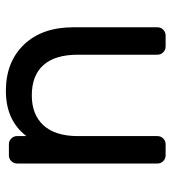

<svg xmlns="http://www.w3.org/2000/svg" viewBox="14 -574 570 637"><g transform="rotate(90 298.5 -255.0)"><path d="M97 -520H134Q145 -520 153 -512Q161 -504 161 -493V-229Q161 -153 195.5 -114.5Q230 -76 296 -76Q360 -76 395.5 -115Q431 -154 431 -229V-493Q431 -504 439 -512Q447 -520 458 -520H495Q506 -520 514 -512Q522 -504 522 -493V-27Q522 -16 514 -8Q506 0 495 0H458Q447 0 439 -8Q431 -16 431 -27V-58Q379 10 281 10Q185 10 127.5 -50Q70 -110 70 -214V-493Q70 -504 78 -512Q86 -520 97 -520Z"/></g></svg>

Font: Contemporary
Style: Regular
Weight: 400
Designer: Victor Tran
Foundry: Victor Tran
Version: Version 1.100